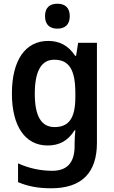

<svg xmlns="http://www.w3.org/2000/svg" viewBox="-20 -838 615 1032"><path d="M289 -818C249 -818 222 -799 222 -751C222 -704 249 -684 289 -684C327 -684 355 -704 355 -751C355 -798 328 -818 289 -818ZM239 -618C116 -618 44 -514 44 -335C44 -160 115 -56 236 -56C297 -56 345 -80 381 -138H385C383 -118 381 -88 381 -66V-53C381 38 339 80 261 80C199 80 136 67 77 40V141C131 164 187 174 255 174C421 174 501 89 501 -70V-608H400L389 -538H384C347 -594 299 -618 239 -618ZM271 -517C350 -517 385 -466 385 -337V-316C385 -201 349 -155 273 -155C202 -155 167 -214 167 -334C167 -455 202 -517 271 -517Z"/></svg>

Font: Noto Sans Malayalam UI SemiCondensed SemiBold
Style: Regular
Weight: 600
Width: 4
Designer: Jelle Bosma - Monotype Design Team
Foundry: Monotype Imaging Inc.
Version: Version 2.104